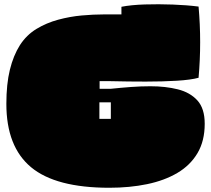

<svg xmlns="http://www.w3.org/2000/svg" viewBox="-20 -852 996 906"><path d="M496 34Q243 34 126.5 -63Q10 -160 10 -362Q10 -455 26.5 -522.5Q43 -590 74 -639Q105 -687 152 -715.5Q199 -744 254.5 -759Q310 -774 365.5 -779Q421 -784 470 -784Q519 -784 553 -784V-820Q599 -829 663.5 -831Q728 -833 795.5 -830.5Q863 -828 917 -821Q932 -653 917 -485Q880 -475 814 -471Q748 -467 667.5 -467Q587 -467 503 -469H450V-433H503Q550 -438 597.5 -441.5Q645 -445 690 -445Q761 -445 819 -430.5Q877 -416 911.5 -378Q946 -340 946 -268Q946 -187 912 -129.5Q878 -72 817 -36Q756 0 674 17Q592 34 496 34ZM449 -291H503V-369H449Z"/></svg>

Font: Oi
Style: Regular
Weight: 400
Designer: Kostas Bartsokas, Mohamad Dakak
Foundry: Foundry5
Version: Version 4.000